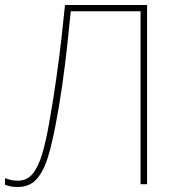

<svg xmlns="http://www.w3.org/2000/svg" viewBox="-24 -734 709 765"><path d="M562 0H536V-689H258Q252 -626 243.5 -549Q235 -472 223.5 -391.5Q212 -311 197 -234Q184 -165 167.5 -109.5Q151 -54 123 -21.5Q95 11 47 11Q29 11 17.5 8.5Q6 6 -4 2V-24Q7 -20 19 -17Q31 -14 47 -14Q84 -14 106.5 -42Q129 -70 144 -120.5Q159 -171 171 -239Q188 -334 200.5 -423Q213 -512 221.5 -587Q230 -662 235 -714H562Z"/></svg>

Font: Noto Sans Thin
Style: Regular
Weight: 100
Designer: Monotype Design Team
Foundry: Monotype Imaging Inc.
Version: Version 2.007